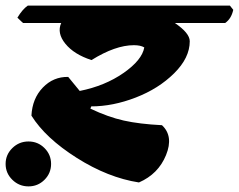

<svg xmlns="http://www.w3.org/2000/svg" viewBox="-96 -647 851 684"><path d="M580 -500Q580 -441 524.5 -386Q469 -331 387.5 -299.5Q306 -268 229 -268L226 -260Q289 -230 345 -217.5Q401 -205 481 -201Q523 -162 495.5 -94.5Q468 -27 399 3Q289 -14 177.5 -84.5Q66 -155 16 -235Q19 -296 56.5 -335Q94 -374 147 -373L188 -323Q278 -341 344 -387Q410 -433 418 -478Q405 -486 381 -486Q315 -486 230 -433Q168 -453 137 -491Q106 -529 122 -565H-14L-34 -584Q-16 -614 3 -627H723L735 -612Q728 -580 706 -565H527Q580 -529 580 -500ZM-76 -63Q-76 -96 -52 -119.5Q-28 -143 5.5 -143Q39 -143 62.5 -119.5Q86 -96 86 -63Q86 -30 62.5 -6.5Q39 17 5.5 17Q-28 17 -52 -6.5Q-76 -30 -76 -63Z"/></svg>

Font: Tillana ExtraBold
Style: Regular
Weight: 800
Designer: Lipi Raval (Devanagari, Latin), Jonny Pinhorn (Latin)
Foundry: Indian Type Foundry
Version: Version 2.003;PS 1.0;hotconv 1.0.79;makeotf.lib2.5.61930; tt